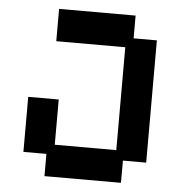

<svg xmlns="http://www.w3.org/2000/svg" viewBox="-49 -682 694 740"><g transform="rotate(5 298.5 -312.5)"><path d="M150 11V-75H61V-288H179V-113H417V-511H150V-636H446V-548H536V-75H446V11Z"/></g></svg>

Font: Pixelify Sans SemiBold
Style: Regular
Weight: 600
Designer: Stefie Justprince
Foundry: Typecalism Foundryline
Version: Version 1.000